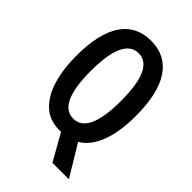

<svg xmlns="http://www.w3.org/2000/svg" viewBox="-259 -826 1099 1099"><g transform="rotate(45 290.0 -277.0)"><path d="M533 -358Q533 -227 499.5 -141Q466 -55 404 -19L518 170H385L294 9Q289 10 282 10Q200 10 148.5 -39Q97 -88 72.5 -171.5Q48 -255 48 -359Q48 -540 109.5 -632Q171 -724 291 -724Q409 -724 471 -631.5Q533 -539 533 -358ZM168 -358Q168 -93 290 -93Q412 -93 412 -358Q412 -623 291 -623Q168 -623 168 -358Z"/></g></svg>

Font: Noto Sans Kannada ExtraCondensed SemiBold
Style: Regular
Weight: 600
Width: 2
Designer: Jelle Bosma - Monotype Design Team
Foundry: Monotype Imaging Inc.
Version: Version 2.005; ttfautohint (v1.8.4.7-5d5b)